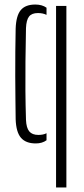

<svg xmlns="http://www.w3.org/2000/svg" viewBox="-20 -626 370 846"><path d="M49 -100.5Q48.5 -136.5 48 -185.8Q47.5 -235 47.2 -290.2Q47 -345.5 47.5 -399.8Q48 -454 49 -500Q51 -557 71.5 -581.5Q92 -606 135.5 -606Q165.5 -606 185 -592V-560.5Q169 -568.5 147 -568.5Q120 -568.5 108 -553.2Q96 -538 94.5 -502Q93 -423 92.2 -355.8Q91.5 -288.5 92 -225.8Q92.5 -163 94.5 -98Q96 -62.5 109 -47Q122 -31.5 149 -31.5Q171 -31.5 185 -39V-8Q166 6 137.5 6Q94 6 72.5 -18.8Q51 -43.5 49 -100.5ZM227 200V-600H272.5V200Z"/></svg>

Font: Big Shoulders Stencil Display Light
Style: Regular
Weight: 300
Designer: Patric King
Foundry: XO Type Co
Version: Version 1.000